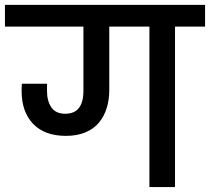

<svg xmlns="http://www.w3.org/2000/svg" viewBox="-44 -760 853 780"><path d="M563 0V-651.9H399.9V-395Q399.9 -355.5 389.9 -322.3Q379.9 -289.1 359.1 -263.2Q338.4 -237.3 304 -222.7Q269.5 -208 224.1 -208Q137.2 -208 90.6 -256.8Q43.9 -305.7 43.9 -389.2Q43.9 -410.2 44.9 -419.9H147V-389.2Q147 -350.1 164.6 -324Q182.1 -297.9 221.2 -297.9Q294.9 -297.9 294.9 -391.1V-651.9H-23.9V-740.2H789.1V-651.9H667V0Z"/></svg>

Font: SVN-Poppins Medium
Style: Regular
Weight: 500
Designer: Ninad Kale (Devanagari), Jonny Pinhorn (Latin)
Foundry: Indian Type Foundry
Version: Version 3.002 2017